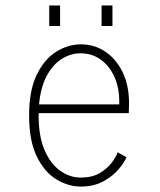

<svg xmlns="http://www.w3.org/2000/svg" viewBox="-20 -675 590 706"><path d="M277 11Q230.5 11 186.8 -15.8Q143 -42.5 115 -100.2Q87 -158 87 -251Q87 -342 115 -399.8Q143 -457.5 186.8 -484.8Q230.5 -512 277.5 -512Q327 -512 367 -485.2Q407 -458.5 430.8 -409.8Q454.5 -361 454.5 -295Q454.5 -276 453.5 -259H122Q122 -255 122 -251Q122 -173.5 144 -122.8Q166 -72 201.5 -47Q237 -22 277 -22Q318 -22 345.8 -38Q373.5 -54 390 -75.8Q406.5 -97.5 412.5 -115L445 -97Q438 -78.5 416.5 -53Q395 -27.5 360 -8.2Q325 11 277 11ZM276 -479Q240.5 -479 207.8 -458.8Q175 -438.5 152.2 -396.8Q129.5 -355 123.5 -291H418.5V-301.5Q418.5 -353.5 400 -393.8Q381.5 -434 349.5 -456.5Q317.5 -479 276 -479ZM161 -655H201V-579.5H161ZM353.5 -655H393.5V-579.5H353.5Z"/></svg>

Font: Trispace SemiCondensed Thin
Style: Regular
Weight: 100
Width: 4
Designer: Tyler Finck
Foundry: Etcetera Type Company
Version: Version 1.210; ttfautohint (v1.8.3)